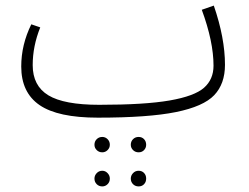

<svg xmlns="http://www.w3.org/2000/svg" viewBox="-20 -408 891 687"><path d="M785 -176Q785 -108 746.5 -67.5Q708 -27 609.5 -7Q511 13 330 13Q187 13 121.5 -32Q56 -77 56 -170Q56 -248 92 -321L124 -310Q97 -243 97 -175Q97 -101 153 -67Q209 -33 335 -33Q498 -33 587 -48.5Q676 -64 710 -94Q744 -124 744 -173Q744 -259 702 -373L745 -388Q785 -272 785 -176ZM318 110Q318 98 326 90Q334 82 346 82Q357 82 365 90Q373 98 373 110Q373 121 365 129Q357 137 346 137Q334 137 326 129Q318 121 318 110ZM448 110Q448 98 456 90Q464 82 476 82Q488 82 495.5 90Q503 98 503 110Q503 121 495.5 129Q488 137 476 137Q464 137 456 129Q448 121 448 110ZM318 231Q318 220 326 211.5Q334 203 346 203Q357 203 365 211.5Q373 220 373 231Q373 243 365 251Q357 259 346 259Q334 259 326 251Q318 243 318 231ZM448 231Q448 220 456 211.5Q464 203 476 203Q488 203 495.5 211Q503 219 503 231Q503 243 495.5 251Q488 259 476 259Q464 259 456 251Q448 243 448 231Z"/></svg>

Font: FiraGO ExtraLight
Style: Regular
Weight: 200
Designer: bBox Type
Foundry: bBox Type GmbH
Version: Version 1.001